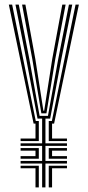

<svg xmlns="http://www.w3.org/2000/svg" viewBox="-20 -820 384 840"><path d="M164.3 0V-104.6H70.1V-115.9H164.3V-181.7H70.1V-193H164.3V-301H144.2L94.7 -561.6L47.6 -800H62.1L108.4 -561.6L153.3 -313.1H189.8L234.7 -561.6L281.6 -800H296.1L248.4 -561.6L199.5 -301H178.8V-193H273V-181.7H178.8V-115.9H273V-104.6H178.8V0ZM135.3 0V-83.7H70.1V-95H149.8V0ZM193.3 0V-95H273V-83.7H207.8V0ZM70.1 -125.5V-136.8H135.3V-160.8H70.1V-172.1H149.8V-125.5ZM193.3 -125.5V-172.1H273V-160.8H207.8V-136.8H273V-125.5ZM70.1 -202.7V-213.9H135.3V-279.3H127L18.6 -800H33.1L136.5 -290.5H149.8V-202.7ZM160.9 -324.3 121.3 -561.6 76.6 -800H91.1L134.6 -561.6L169.9 -335.6H173.3L208.5 -561.6L252.6 -800H267.1L221.8 -561.6L183.2 -324.3ZM193.3 -202.7V-290.5H206.9L310.6 -800H325.1L216.7 -279.3H207.8V-213.9H273V-202.7Z"/></svg>

Font: Big Shoulders Inline Thin
Style: Regular
Weight: 100
Designer: Patric King
Foundry: XO Type Co
Version: Version 2.002